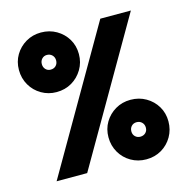

<svg xmlns="http://www.w3.org/2000/svg" viewBox="-107 -821 912 934"><g transform="rotate(-15 349.0 -354.5)"><path d="M67 0 477 -709H631L221 0ZM517 10Q475 10 440.5 -10Q406 -30 386 -64.5Q366 -99 366 -141Q366 -183 386 -216.5Q406 -250 440 -270Q474 -290 516 -290Q559 -290 593.5 -270Q628 -250 648 -216.5Q668 -183 668 -141Q668 -99 648 -64.5Q628 -30 594 -10Q560 10 517 10ZM517 -104Q533 -104 543.5 -114Q554 -124 554 -140Q554 -156 543.5 -166.5Q533 -177 517 -177Q501 -177 491 -166.5Q481 -156 481 -140Q481 -124 491.5 -114Q502 -104 517 -104ZM180 -419Q139 -419 104.5 -439Q70 -459 50 -493.5Q30 -528 30 -570Q30 -612 50 -645.5Q70 -679 104 -699Q138 -719 180 -719Q223 -719 257.5 -699Q292 -679 312 -645.5Q332 -612 332 -570Q332 -528 311.5 -493.5Q291 -459 257 -439Q223 -419 180 -419ZM180 -532Q197 -532 207 -542.5Q217 -553 217 -569Q217 -585 206.5 -595.5Q196 -606 180 -606Q165 -606 155 -595.5Q145 -585 145 -569Q145 -553 155 -542.5Q165 -532 180 -532Z"/></g></svg>

Font: Outfit ExtraBold
Style: Regular
Weight: 800
Designer: Rodrigo Fuenzalida
Foundry: fragTYPE
Version: Version 1.100;gftools[0.9.27]